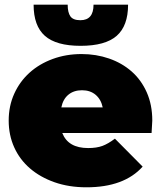

<svg xmlns="http://www.w3.org/2000/svg" viewBox="-20 -787 696 817"><path d="M625 -221H245Q270 -157 355 -157Q391 -157 415.5 -166Q440 -175 469 -197L587 -78Q508 10 348 10Q273 10 212 -11.5Q151 -33 107.5 -70.5Q64 -108 40.5 -160Q17 -212 17 -274Q17 -336 40.5 -388Q64 -440 105.5 -477.5Q147 -515 204 -536Q261 -557 327 -557Q389 -557 444 -538Q499 -519 540 -483Q581 -447 604.5 -394Q628 -341 628 -274Q628 -269 625 -221ZM241 -330H417Q410 -364 387 -383.5Q364 -403 329 -403Q294 -403 271 -384Q248 -365 241 -330ZM123 -767H268Q268 -734 279.5 -717.5Q291 -701 322 -701Q378 -701 378 -767H525Q525 -677 476.5 -634.5Q428 -592 323 -592Q219 -592 171 -634.5Q123 -677 123 -767Z"/></svg>

Font: CMG Sans Black
Style: Regular
Weight: 900
Designer: Julieta Ulanovsky
Foundry: Julieta Ulanovsky
Version: Version 7.200